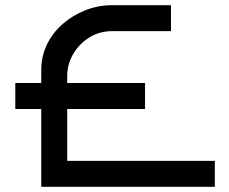

<svg xmlns="http://www.w3.org/2000/svg" viewBox="-20 -720 881 740"><path d="M808 0H139V-300H39V-400H139V-450Q139 -503 161 -548.5Q183 -594 221.5 -627.5Q260 -661 309 -680.5Q358 -700 412 -700H639V-600H412Q364 -600 325 -576Q286 -552 262.5 -512.5Q239 -473 239 -425V-400H539V-300H239V-100H808Z"/></svg>

Font: Bruno Ace SC
Style: Regular
Weight: 400
Version: Version 1.100; ttfautohint (v1.8.4.7-5d5b);gftools[0.9.27]